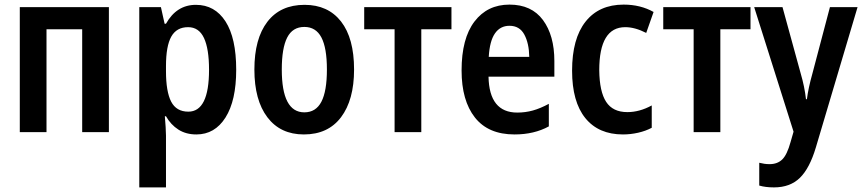

<svg xmlns="http://www.w3.org/2000/svg" viewBox="-20 -574 3748 834"><path d="M66 0V-543H453V0H337V-447H182V0Z M585 240V-543H679L695 -471H701Q747 -553 831 -553Q913 -553 959.5 -481Q1006 -409 1006 -271Q1006 -137 959.5 -63.5Q913 10 833 10Q788 10 755 -11Q722 -32 701 -69H696Q698 -44 699.5 -22.5Q701 -1 701 15V240ZM798 -89Q888 -89 888 -271Q888 -362 866 -409Q844 -456 797 -456Q747 -456 724 -415Q701 -374 701 -287V-265Q701 -176 723.5 -132.5Q746 -89 798 -89Z M1300 10Q1198 10 1141.5 -64.5Q1085 -139 1085 -272Q1085 -406 1141.5 -479.5Q1198 -553 1303 -553Q1405 -553 1461.5 -480.5Q1518 -408 1518 -272Q1518 -140 1461.5 -65Q1405 10 1300 10ZM1302 -86Q1352 -86 1376 -132Q1400 -178 1400 -272Q1400 -366 1376 -411.5Q1352 -457 1302 -457Q1251 -457 1227.5 -411Q1204 -365 1204 -272Q1204 -86 1302 -86Z M1694 0V-447H1562V-543H1941V-447H1810V0Z M2215 10Q2101 10 2043 -63.5Q1985 -137 1985 -268Q1985 -407 2041 -480.5Q2097 -554 2193 -554Q2289 -554 2338.5 -487Q2388 -420 2388 -309V-241H2102Q2105 -85 2227 -85Q2262 -85 2294.5 -94Q2327 -103 2364 -123V-25Q2300 10 2215 10ZM2103 -327H2279Q2278 -386 2257.5 -424Q2237 -462 2193 -462Q2153 -462 2130 -429Q2107 -396 2103 -327Z M2686 10Q2580 10 2522.5 -61Q2465 -132 2465 -267Q2465 -406 2523.5 -480Q2582 -554 2689 -554Q2762 -554 2819 -522L2787 -431Q2738 -456 2696 -456Q2583 -456 2583 -269Q2584 -176 2613 -131.5Q2642 -87 2705 -87Q2758 -87 2811 -116V-19Q2785 -5 2752 2.5Q2719 10 2686 10Z M2993 0V-447H2861V-543H3240V-447H3109V0Z M3342 240Q3305 240 3278 232V133Q3290 136 3300.5 137.5Q3311 139 3323 139Q3357 139 3378 118.5Q3399 98 3414 43L3427 -2L3256 -543H3379L3458 -255Q3475 -197 3481 -143H3485Q3488 -167 3494 -195Q3500 -223 3509 -255L3585 -543H3705L3524 66Q3497 157 3454.5 198.5Q3412 240 3342 240Z"/></svg>

Font: Noto Sans Condensed SemiBold
Style: Regular
Weight: 600
Width: 3
Designer: Monotype Design Team
Foundry: Monotype Imaging Inc.
Version: Version 2.013; ttfautohint (v1.8.4.7-5d5b)